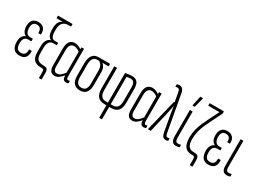

<svg xmlns="http://www.w3.org/2000/svg" viewBox="-28 -1481 3327 2452"><g transform="rotate(30 1635.5 -255.0)"><path d="M149 6Q89 6 61 -30.5Q33 -67 33 -136Q33 -183 52 -211.5Q71 -240 98 -249V-250Q71 -263 55.5 -292Q40 -321 40 -370Q40 -427 68 -457.5Q96 -488 149 -488Q203 -488 231 -456Q259 -424 255 -370Q255 -363 250 -363H220Q215 -363 216 -369Q218 -449 150 -449Q115 -449 98 -428Q81 -407 81 -365Q81 -320 99 -293Q117 -266 153 -266H188Q193 -266 193 -260V-234Q193 -228 188 -228H152Q112 -228 93 -205Q74 -182 74 -135Q74 -84 91.5 -59Q109 -34 149 -34Q186 -34 203.5 -55Q221 -76 219 -120Q218 -125 224 -125H253Q258 -125 259 -119Q262 -59 235.5 -26.5Q209 6 149 6Z M516 130Q510 130 510 124V48Q510 17 502 8.5Q494 0 467 0H458Q391 0 359 -37.5Q327 -75 327 -149V-228Q327 -286 346 -320.5Q365 -355 399 -365V-367Q372 -381 359 -410.5Q346 -440 346 -490V-513Q346 -565 363 -597Q380 -629 414 -643V-645Q403 -644 391.5 -644Q380 -644 369 -644H328Q323 -644 323 -650V-677Q323 -683 328 -683H532Q538 -683 538 -677V-650Q538 -644 532 -644H498Q442 -644 414.5 -610.5Q387 -577 387 -514V-489Q387 -436 403 -409.5Q419 -383 449 -383H493Q499 -383 499 -377V-353Q499 -347 493 -347H445Q408 -347 388 -316Q368 -285 368 -233V-156Q368 -94 392.5 -66.5Q417 -39 472 -39Q504 -39 520.5 -33Q537 -27 543.5 -10.5Q550 6 550 37V124Q550 130 545 130Z M669 6Q627 6 606.5 -21Q586 -48 586 -114V-346Q586 -397 598.5 -428Q611 -459 634 -473.5Q657 -488 689 -488Q719 -488 746 -475Q773 -462 792 -449L789 -411Q765 -429 742 -439Q719 -449 697 -449Q678 -449 662 -439.5Q646 -430 636.5 -407Q627 -384 627 -344V-118Q627 -70 641 -52Q655 -34 681 -34Q710 -34 737 -57.5Q764 -81 790 -117L793 -78Q764 -42 734 -18Q704 6 669 6ZM836 6Q784 6 784 -66V-90L782 -94V-424L785 -439V-476Q785 -482 790 -482H818Q823 -482 823 -476V-77Q823 -54 828 -43.5Q833 -33 846 -33Q852 -33 857.5 -34Q863 -35 868 -37Q872 -38 872 -32V-6Q872 -1 867 1Q852 6 836 6Z M1041 6Q979 6 948.5 -31.5Q918 -69 918 -144V-328Q918 -399 948 -440.5Q978 -482 1038 -482H1202Q1207 -482 1207 -477V-449Q1207 -444 1202 -444L1116 -445V-444Q1135 -429 1149 -402.5Q1163 -376 1163 -326V-144Q1163 -69 1132.5 -31.5Q1102 6 1041 6ZM1041 -34Q1082 -34 1102 -61Q1122 -88 1122 -145V-329Q1122 -365 1114 -387.5Q1106 -410 1093 -423.5Q1080 -437 1067 -445H1039Q1000 -445 979.5 -415.5Q959 -386 959 -330V-145Q959 -88 979.5 -61Q1000 -34 1041 -34Z M1436 185Q1431 185 1431 179V0H1402Q1337 0 1303 -37Q1269 -74 1269 -156V-476Q1269 -482 1274 -482H1305Q1310 -482 1310 -476V-158Q1310 -96 1332.5 -67.5Q1355 -39 1400 -39H1431V-469Q1431 -475 1436 -477Q1456 -481 1480 -484.5Q1504 -488 1528 -488Q1585 -488 1610 -456Q1635 -424 1635 -352V-156Q1635 -74 1601 -37Q1567 0 1502 0H1472V179Q1472 185 1467 185ZM1472 -39H1503Q1548 -39 1571 -67.5Q1594 -96 1594 -158V-354Q1594 -411 1576.5 -430.5Q1559 -450 1528 -450Q1511 -450 1497 -448Q1483 -446 1472 -443Z M1813 6Q1771 6 1750.5 -21Q1730 -48 1730 -114V-346Q1730 -397 1742.5 -428Q1755 -459 1778 -473.5Q1801 -488 1833 -488Q1863 -488 1890 -475Q1917 -462 1936 -449L1933 -411Q1909 -429 1886 -439Q1863 -449 1841 -449Q1822 -449 1806 -439.5Q1790 -430 1780.5 -407Q1771 -384 1771 -344V-118Q1771 -70 1785 -52Q1799 -34 1825 -34Q1854 -34 1881 -57.5Q1908 -81 1934 -117L1937 -78Q1908 -42 1878 -18Q1848 6 1813 6ZM1980 6Q1928 6 1928 -66V-90L1926 -94V-424L1929 -439V-476Q1929 -482 1934 -482H1962Q1967 -482 1967 -476V-77Q1967 -54 1972 -43.5Q1977 -33 1990 -33Q1996 -33 2001.5 -34Q2007 -35 2012 -37Q2016 -38 2016 -32V-6Q2016 -1 2011 1Q1996 6 1980 6Z M2306 6Q2286 6 2272.5 -3.5Q2259 -13 2252 -31Q2245 -49 2240 -75L2201 -291Q2195 -325 2190.5 -355.5Q2186 -386 2181 -420H2180Q2173 -385 2167 -355Q2161 -325 2153 -291L2086 -5Q2085 0 2081 0H2048Q2042 0 2044 -7L2155 -463Q2156 -468 2160 -468H2166L2143 -601Q2139 -625 2130.5 -637.5Q2122 -650 2105 -650Q2098 -650 2091.5 -649Q2085 -648 2080 -646Q2075 -645 2075 -650V-677Q2075 -682 2079 -683Q2094 -689 2113 -689Q2134 -689 2147.5 -680Q2161 -671 2170 -655Q2179 -639 2183 -616L2279 -84Q2284 -59 2291.5 -46Q2299 -33 2315 -33Q2325 -33 2337 -37Q2342 -39 2342 -33V-7Q2342 -2 2338 0Q2331 4 2322.5 5Q2314 6 2306 6Z M2459 6Q2433 6 2416 -5Q2399 -16 2391.5 -38.5Q2384 -61 2384 -98V-476Q2384 -482 2388 -482H2420Q2425 -482 2425 -476V-98Q2425 -61 2435.5 -47Q2446 -33 2466 -33Q2477 -33 2486.5 -34.5Q2496 -36 2504 -39Q2509 -41 2509 -35V-7Q2509 -3 2505 -1Q2496 1 2484 3.5Q2472 6 2459 6ZM2388 -546Q2383 -546 2384 -553L2413 -689Q2414 -695 2420 -695H2450Q2457 -695 2454 -688L2419 -551Q2417 -546 2413 -546Z M2740 130Q2735 130 2735 124V49Q2735 16 2726 8Q2717 0 2690 0H2678Q2617 0 2585.5 -43.5Q2554 -87 2554 -178Q2554 -238 2568 -293.5Q2582 -349 2605.5 -401.5Q2629 -454 2655 -506L2725 -646H2564Q2559 -646 2559 -651V-677Q2559 -683 2564 -683H2765Q2770 -683 2770 -677V-656Q2770 -654 2770 -652.5Q2770 -651 2769 -649L2693 -496Q2666 -443 2643.5 -392Q2621 -341 2608 -288.5Q2595 -236 2595 -178Q2595 -104 2618.5 -71.5Q2642 -39 2696 -39Q2726 -39 2743 -33.5Q2760 -28 2767.5 -11.5Q2775 5 2775 39V124Q2775 130 2770 130Z M2936 6Q2876 6 2848 -30.5Q2820 -67 2820 -136Q2820 -183 2839 -211.5Q2858 -240 2885 -249V-250Q2858 -263 2842.5 -292Q2827 -321 2827 -370Q2827 -427 2855 -457.5Q2883 -488 2936 -488Q2990 -488 3018 -456Q3046 -424 3042 -370Q3042 -363 3037 -363H3007Q3002 -363 3003 -369Q3005 -449 2937 -449Q2902 -449 2885 -428Q2868 -407 2868 -365Q2868 -320 2886 -293Q2904 -266 2940 -266H2975Q2980 -266 2980 -260V-234Q2980 -228 2975 -228H2939Q2899 -228 2880 -205Q2861 -182 2861 -135Q2861 -84 2878.5 -59Q2896 -34 2936 -34Q2973 -34 2990.5 -55Q3008 -76 3006 -120Q3005 -125 3011 -125H3040Q3045 -125 3046 -119Q3049 -59 3022.5 -26.5Q2996 6 2936 6Z M3207 6Q3181 6 3164 -5Q3147 -16 3139.5 -38.5Q3132 -61 3132 -98V-476Q3132 -482 3136 -482H3168Q3173 -482 3173 -476V-98Q3173 -61 3183.5 -47Q3194 -33 3214 -33Q3225 -33 3234.5 -34.5Q3244 -36 3252 -39Q3257 -41 3257 -35V-7Q3257 -3 3253 -1Q3244 1 3232 3.5Q3220 6 3207 6Z"/></g></svg>

Font: Sofia Sans Extra Condensed Light
Style: Regular
Weight: 300
Designer: Botio Nikoltchev, Ani Petrova
Foundry: lettersoup
Version: Version 4.101